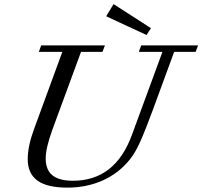

<svg xmlns="http://www.w3.org/2000/svg" viewBox="-20 -879 962 913"><path d="M676.8 -712.4 484.9 -801.8 520 -859.4 697.8 -745.1ZM300.8 13.2Q203.6 13.2 157.7 -20.5Q111.8 -54.2 111.8 -122.1Q111.8 -183.6 141.6 -264.6L276.4 -632.3H164.6L175.8 -663.1H479L467.3 -632.3H365.2L228.5 -260.7Q197.3 -174.3 197.3 -125.5Q197.3 -71.3 229.2 -45.4Q261.2 -19.5 326.7 -19.5Q527.8 -19.5 607.4 -237.8L752.4 -632.3H640.1L651.4 -663.1H921.9L910.2 -632.3H808.1L707 -356.9Q672.4 -262.7 647.9 -207.8Q623.5 -152.8 598.6 -122.1Q545.4 -55.2 468.5 -21Q391.6 13.2 300.8 13.2Z"/></svg>

Font: Elstob 10pt
Style: Italic
Weight: 400
Italic angle: -20°
Designer: Peter S. Baker
Version: Version 1.015